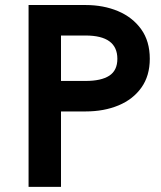

<svg xmlns="http://www.w3.org/2000/svg" viewBox="-20 -726 624 746"><path d="M217 0H91V-706.5H312.5Q382 -706.5 438.5 -682.8Q495 -659 528.5 -612.5Q562 -566 562 -497.5Q562 -431.5 529.5 -385.8Q497 -340 440.5 -316.5Q384 -293 312.5 -293H217ZM312.5 -411.5Q373.5 -411.5 404.8 -432Q436 -452.5 436 -497.5Q436 -588 312.5 -588H217V-411.5Z"/></svg>

Font: Acari Sans
Style: Bold
Weight: 700
Designer: Alfredo Marco Pradil and Stefan Peev (font) & Cristiano Sobral (main changes)
Foundry: Alfredo Marco Pradil and Stefan Peev (font) & Cristiano Sobral (main changes)
Version: Version 1.063; ttfautohint (v1.8.3)